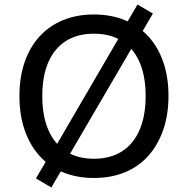

<svg xmlns="http://www.w3.org/2000/svg" viewBox="-20 -778 831 849"><path d="M395 9Q320 9 259 -16Q198 -41 155 -88.5Q112 -136 89 -203Q66 -270 66 -353Q66 -437 89 -503.5Q112 -570 155 -617Q198 -664 259 -689Q320 -714 395 -714Q471 -714 532 -689Q593 -664 636 -617Q679 -570 702 -503.5Q725 -437 725 -354Q725 -270 701.5 -203Q678 -136 635.5 -88.5Q593 -41 532 -16Q471 9 395 9ZM395 -76Q468 -76 519 -108.5Q570 -141 597 -203Q624 -265 624 -353Q624 -442 597 -503.5Q570 -565 519 -597Q468 -629 395 -629Q323 -629 272 -597Q221 -565 194 -503.5Q167 -442 167 -353Q167 -265 194 -203Q221 -141 272 -108.5Q323 -76 395 -76ZM207 51 139 11 197 -88 228 -134 510 -618 530 -659 588 -758 656 -718 598 -619 567 -573 285 -90 265 -48Z"/></svg>

Font: Nunito Sans 12pt ExtraLight 10pt Medium
Style: Regular
Weight: 500
Version: Version 3.101;gftools[0.9.27]